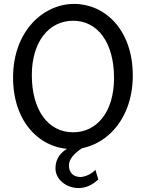

<svg xmlns="http://www.w3.org/2000/svg" viewBox="-20 -745 753 975"><path d="M559.1 -349.1C559.1 -175.8 471.2 -73.2 351.6 -73.2C224.6 -73.2 141.6 -185.5 141.6 -363.8C141.6 -532.7 228 -639.6 351.6 -639.6C475.6 -639.6 559.1 -529.3 559.1 -349.1ZM654.3 -361.3C654.3 -595.2 511.7 -725.1 356.4 -725.1C198.7 -725.1 46.4 -585.4 46.4 -351.6C46.4 -117.7 189.5 12.2 346.7 12.2C502.4 12.2 654.3 -127 654.3 -361.3ZM339.8 0C289.1 24.4 261.7 59.1 261.7 109.9C261.7 168.5 319.3 210 378.9 210C415 210 450.7 194.3 479 166L464.4 117.2C446.3 138.7 409.7 153.8 388.7 153.8C352.5 153.8 330.1 131.8 330.1 95.2C330.1 61 357.9 31.7 408.2 0Z"/></svg>

Font: Andika
Style: Regular
Weight: 400
Designer: Victor Gaultney, Annie Olsen, Julie Remington, Don Collingsworth, Eric Hays
Foundry: SIL International
Version: Version 1.000